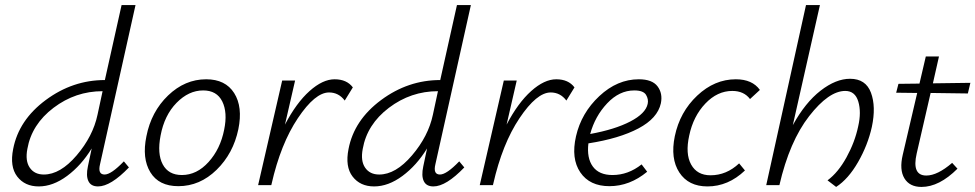

<svg xmlns="http://www.w3.org/2000/svg" viewBox="-20 -731 3851 758"><path d="M393 -42Q419 -42 469 -94L489 -70Q417 5 367 5Q339 5 329 -16Q319 -37 327 -74L342 -145Q301 -78 245 -36.5Q189 5 133 5Q78 5 48 -34Q18 -73 32 -143Q54 -257 160.5 -336Q267 -415 394 -415L460 -711H515L375 -83Q365 -42 393 -42ZM153 -42Q218 -42 282.5 -117.5Q347 -193 365 -278L385 -371Q278 -371 191.5 -305.5Q105 -240 88 -143Q79 -96 97.5 -69Q116 -42 153 -42Z M684 4Q607 4 573.5 -51Q540 -106 558 -193Q577 -290 643.5 -354Q710 -418 794 -418Q870 -418 904.5 -363.5Q939 -309 921 -221Q901 -125 835 -60.5Q769 4 684 4ZM698 -40Q757 -40 803.5 -91.5Q850 -143 865 -219Q879 -287 857.5 -330.5Q836 -374 782 -374Q725 -374 677 -325Q629 -276 614 -196Q600 -124 622.5 -82Q645 -40 698 -40Z M1301 -418Q1349 -418 1373 -386L1341 -334Q1317 -366 1279 -366Q1224 -366 1156 -264.5Q1088 -163 1052 -4L1051 0H999L1094 -413H1145L1105 -239Q1150 -325 1202 -371.5Q1254 -418 1301 -418Z M1717 -42Q1743 -42 1793 -94L1813 -70Q1741 5 1691 5Q1663 5 1653 -16Q1643 -37 1651 -74L1666 -145Q1625 -78 1569 -36.5Q1513 5 1457 5Q1402 5 1372 -34Q1342 -73 1356 -143Q1378 -257 1484.5 -336Q1591 -415 1718 -415L1784 -711H1839L1699 -83Q1689 -42 1717 -42ZM1477 -42Q1542 -42 1606.5 -117.5Q1671 -193 1689 -278L1709 -371Q1602 -371 1515.5 -305.5Q1429 -240 1412 -143Q1403 -96 1421.5 -69Q1440 -42 1477 -42Z M2176 -418Q2224 -418 2248 -386L2216 -334Q2192 -366 2154 -366Q2099 -366 2031 -264.5Q1963 -163 1927 -4L1926 0H1874L1969 -413H2020L1980 -239Q2025 -325 2077 -371.5Q2129 -418 2176 -418Z M2502 -418Q2555 -418 2576 -390Q2597 -362 2589 -323Q2576 -264 2500.5 -224Q2425 -184 2303 -165Q2296 -107 2320.5 -73.5Q2345 -40 2398 -40Q2460 -40 2513 -82L2535 -53Q2466 4 2386 4Q2308 4 2271 -50.5Q2234 -105 2254 -193Q2275 -285 2346 -351.5Q2417 -418 2502 -418ZM2537 -321Q2541 -339 2530.5 -356.5Q2520 -374 2484 -374Q2425 -374 2377 -323Q2329 -272 2310 -202Q2408 -220 2468.5 -251.5Q2529 -283 2537 -321Z M2941 -340Q2917 -372 2871 -372Q2812 -372 2764.5 -322Q2717 -272 2701 -196Q2685 -124 2708.5 -81.5Q2732 -39 2785 -39Q2848 -39 2898 -86L2921 -58Q2855 5 2773 5Q2698 5 2662 -50Q2626 -105 2644 -193Q2664 -289 2732.5 -353.5Q2801 -418 2885 -418Q2950 -418 2980 -376Z M3336 -420Q3398 -420 3418.5 -365Q3439 -310 3422 -230Q3406 -158 3367.5 -91Q3329 -24 3281 7L3247 -19Q3289 -50 3322 -110Q3355 -170 3368 -232Q3381 -288 3368.5 -330Q3356 -372 3317 -372Q3252 -372 3174.5 -272.5Q3097 -173 3057 0H3005L3162 -711H3217L3110 -237Q3159 -326 3219.5 -373Q3280 -420 3336 -420Z M3654 -364 3599 -125Q3579 -38 3637 -38Q3681 -38 3739 -88L3760 -65Q3688 7 3618 7Q3571 7 3550.5 -27Q3530 -61 3544 -120L3601 -364L3518 -365L3527 -400L3610 -401L3635 -508H3687L3663 -402L3811 -404L3801 -362Z"/></svg>

Font: EauTest Semilight
Style: Italic
Weight: 300
Italic angle: -12°
Designer: Christian Thalmann (Catharsis Fonts)
Version: Version 0.001;PS 000.001;hotconv 1.0.88;makeotf.lib2.5.64775